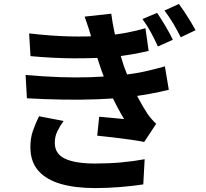

<svg xmlns="http://www.w3.org/2000/svg" viewBox="-20 -882 1040 969"><path d="M772.9 -817Q791.4 -790.1 814.9 -750.6Q838.3 -711.2 852.4 -681.2L776.8 -647.5Q757.9 -688.9 740.3 -721Q722.6 -753.1 699.1 -786ZM883 -862.1Q895.8 -844.8 911.4 -821.2Q927 -797.6 941.8 -773.3Q956.7 -749 967.1 -729.7L892.3 -693.9Q871.6 -734.4 853.2 -765.2Q834.8 -795.9 810.2 -828.8ZM127 -713.4Q237 -700.6 329.3 -698.3Q421.7 -696.1 501.2 -701.7Q569.4 -707.2 622.6 -717.7Q675.8 -728.3 714 -739.6L730.2 -625.1Q691.6 -616 641.9 -607.1Q592.2 -598.3 527.1 -592.8Q449.8 -587.2 349 -587.7Q248.2 -588.2 133.9 -598.7ZM109.2 -503.8Q199.5 -495.6 282.4 -492.7Q365.3 -489.8 438.5 -492.5Q511.6 -495.3 571.5 -500.9Q652.2 -508.1 710.3 -521.3Q768.3 -534.4 812.1 -547.1L832 -428.8Q787.2 -417.8 732.7 -407.8Q678.3 -397.9 617.2 -390.7Q554.1 -384.2 471.4 -381Q388.8 -377.8 297.6 -379.3Q206.4 -380.8 115.8 -386ZM442.8 -685.5Q435.7 -713.4 426.6 -741.1Q417.6 -768.7 407.2 -798.1L541.5 -812.9Q547.8 -765.2 557.5 -720Q567.1 -674.7 579.3 -632.9Q591.4 -591 604 -552Q616.1 -517.5 635.4 -473.9Q654.7 -430.3 677.7 -387.2Q700.7 -344.1 723.4 -309.1Q733.3 -294.7 744.1 -282.3Q754.8 -269.9 768.2 -257.2L707.8 -165.6Q679.8 -171.4 638 -177.3Q596.2 -183.2 551.8 -188.4Q507.5 -193.6 470.6 -197.3L480.6 -292.8Q511.7 -290.1 548 -286.8Q584.4 -283.6 606.2 -281.1Q566.4 -347.8 538 -411.8Q509.6 -475.7 490.9 -530.3Q478.9 -565.6 470.6 -591.3Q462.3 -617 456 -639.1Q449.8 -661.3 442.8 -685.5ZM301 -271.5Q283 -246.8 269.8 -220.2Q256.5 -193.6 256.5 -161Q256.5 -105.4 308.2 -81.1Q359.8 -56.7 459.1 -56.7Q529.7 -56.7 593.2 -62.5Q656.7 -68.3 710.1 -78.5L703.1 48.6Q651.1 56.9 586.1 62Q521.1 67.2 459.6 67.2Q359.7 67.2 287.1 46.3Q214.5 25.3 174.7 -19Q134.9 -63.4 133.4 -134.4Q132.6 -183.1 146 -221.4Q159.4 -259.6 176.9 -295.3Z"/></svg>

Font: Noto Sans HK Thin
Style: Regular
Weight: 100
Designer: Ryoko NISHIZUKA 西塚涼子 (kana, bopomofo & ideographs); Paul D. Hunt (Latin, Greek & Cyrillic); Sandoll Communications 산돌커뮤니
Foundry: Adobe
Version: Version 2.004-H2;hotconv 1.0.118;makeotfexe 2.5.65603